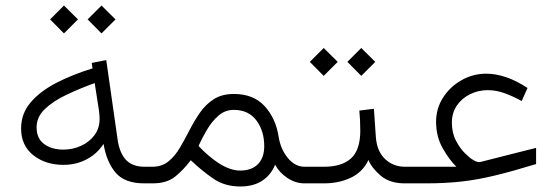

<svg xmlns="http://www.w3.org/2000/svg" viewBox="-20 -658 1999 689"><path d="M344.2 -638.2 394.5 -588.4 344.2 -538.1 294.4 -588.4ZM209.5 -638.2 259.8 -588.4 209.5 -538.1 159.7 -588.4ZM497.6 0Q427.7 0 395 -38.3Q362.3 -76.7 351.6 -141.6Q328.6 -106 290.8 -86.2Q252.9 -66.4 208 -66.4Q143.1 -66.4 99.4 -101.1Q55.7 -135.7 55.7 -197.3Q55.7 -250 89.8 -290.3Q124 -330.6 182.1 -360.6Q240.2 -390.6 312 -412.6L309.1 -432.1L361.3 -442.4L401.9 -158.2Q408.7 -109.4 431.9 -84.5Q455.1 -59.6 498.5 -59.6H521V0ZM337.4 -231Q337.4 -238.8 336.7 -246.3Q335.9 -253.9 335 -262.2L319.8 -359.9Q265.6 -340.3 218 -317.6Q170.4 -294.9 140.9 -266.6Q111.3 -238.3 111.3 -201.2Q111.3 -161.1 138.4 -141.1Q165.5 -121.1 207.5 -121.1Q241.2 -121.1 271 -134.8Q300.8 -148.4 319.1 -173.1Q337.4 -197.8 337.4 -231Z M527.3 0H501.5V-59.6H526.4Q560.5 -59.6 584 -78.4Q607.4 -97.2 625 -127Q642.6 -156.7 659.7 -190.2Q676.8 -223.6 697.3 -253.4Q717.8 -283.2 747.1 -302Q776.4 -320.8 819.3 -320.8Q889.6 -320.8 929.7 -277.1Q969.7 -233.4 980 -167Q986.8 -123 1012.7 -91.3Q1038.6 -59.6 1073.2 -59.6H1094.2V0H1072.8Q1040.5 0 1011.5 -19.3Q982.4 -38.6 967.3 -66.9Q952.1 -29.8 920.7 -9.3Q889.2 11.2 842.3 11.2Q786.1 11.2 744.9 -17.3Q703.6 -45.9 664.6 -83Q637.7 -47.4 607.9 -23.7Q578.1 0 527.3 0ZM818.8 -263.7Q787.6 -263.7 763.9 -242.9Q740.2 -222.2 722.7 -192.4Q705.1 -162.6 692.4 -134.3Q728.5 -96.2 763.7 -73.2Q806.2 -45.9 841.3 -45.9Q882.8 -45.9 905.5 -68.8Q928.2 -91.8 928.2 -133.3Q928.2 -188.5 899.9 -226.1Q871.6 -263.7 818.8 -263.7Z M1276.4 -485.8 1326.7 -436 1276.4 -385.7 1226.6 -436ZM1141.6 -485.8 1191.9 -436 1141.6 -385.7 1091.8 -436ZM1074.7 -59.6H1142.6Q1206.5 -59.6 1239.5 -89.4Q1272.5 -119.1 1272.9 -187.5Q1272.9 -208.5 1272 -226.8Q1271 -245.1 1269.5 -261.2L1321.8 -267.6L1328.6 -168.5Q1332 -115.7 1361.6 -87.6Q1391.1 -59.6 1433.1 -59.6H1452.6V0H1432.6Q1378.4 0 1345.9 -27.8Q1313.5 -55.7 1302.2 -84Q1282.2 -41 1239.5 -20.5Q1196.8 0 1142.1 0H1074.7Z M1617.7 -59.6Q1592.3 -84.5 1568.6 -126.2Q1544.9 -168 1544.9 -221.2Q1544.9 -268.6 1569.8 -307.6Q1594.7 -346.7 1636 -370.1Q1677.2 -393.6 1725.1 -393.6Q1758.8 -393.6 1795.9 -381.1Q1833 -368.7 1873 -342.3L1852.1 -295.4Q1821.3 -312.5 1790.8 -323.5Q1760.3 -334.5 1730.5 -334.5Q1696.8 -334.5 1667.2 -320.1Q1637.7 -305.7 1619.6 -279.5Q1601.6 -253.4 1601.6 -217.8Q1601.6 -180.7 1616.7 -152.3Q1631.8 -124 1649.4 -107.2Q1667 -90.3 1674.3 -86.4Q1692.9 -73.7 1703.6 -76.7L1903.8 -127.4V-69.3Q1820.8 -43.9 1757.8 -28.6Q1694.8 -13.2 1636.5 -6.6Q1578.1 0 1508.3 0H1433.1V-59.6Z"/></svg>

Font: Vazirmatn FD ExtraLight
Style: Regular
Weight: 200
Designer: Saber Rastikerdar
Foundry: Saber Rastikerdar
Version: Version 33.003